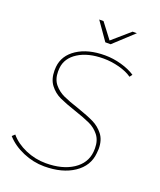

<svg xmlns="http://www.w3.org/2000/svg" viewBox="-160 -986 912 1092"><g transform="rotate(20 295.5 -440.0)"><path d="M534 -655 522 -639Q491 -661 443.5 -673.5Q396 -686 349 -686Q256 -686 196.5 -648.5Q137 -611 131 -549Q130 -542 130 -529Q130 -482 154 -452.5Q178 -423 213.5 -406.5Q249 -390 308 -371Q372 -349 409 -331Q446 -313 472 -280Q498 -247 498 -193Q498 -185 496 -167Q489 -88 419 -41Q349 6 240 6Q174 6 111 -21Q48 -48 8 -93L24 -108Q60 -65 119 -39.5Q178 -14 242 -14Q342 -14 405.5 -55.5Q469 -97 476 -167Q477 -175 477 -189Q477 -237 453 -267.5Q429 -298 393.5 -314.5Q358 -331 298 -351Q235 -372 197.5 -389.5Q160 -407 134.5 -440.5Q109 -474 109 -527Q109 -541 110 -549Q117 -620 182.5 -663Q248 -706 351 -706Q400 -706 450 -692Q500 -678 534 -655ZM451 -886H477L358 -776H326L249 -886H275L345 -794Z"/></g></svg>

Font: Gontserrat Thin
Style: Italic
Weight: 250
Italic angle: -11.3°
Designer: Julieta Ulanovsky
Foundry: Julieta Ulanovsky
Version: Version 6.001